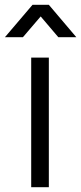

<svg xmlns="http://www.w3.org/2000/svg" viewBox="-50 -780 338 800"><path d="M45.5 -625H-29.5L85.5 -760H153.5L268 -625H193L119.5 -711.5ZM153.5 0H80V-540H153.5Z"/></svg>

Font: CCSD_manrope
Style: Regular
Weight: 400
Designer: Mikhail Sharanda
Foundry: Mikhail Sharanda
Version: Version 4.503